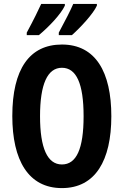

<svg xmlns="http://www.w3.org/2000/svg" viewBox="-20 -953 633 983"><path d="M476 -924V-933H355C344 -906 314 -847 281 -786V-773H348C391 -811 458 -883 476 -924ZM312 -924V-933H191C179 -906 151 -849 117 -786V-773H179C232 -817 292 -881 312 -924ZM550 -358C550 -585 469 -725 297 -725C131 -725 43 -599 43 -359C43 -133 125 10 297 10C468 10 550 -131 550 -358ZM185 -358C185 -522 223 -606 297 -606C371 -606 408 -525 408 -358C408 -190 371 -111 297 -111C223 -111 185 -194 185 -358Z"/></svg>

Font: Noto Sans Armenian ExtraCondensed
Style: Regular
Weight: 400
Width: 2
Designer: Monotype Design Team
Foundry: Monotype Imaging Inc.
Version: Version 2.008